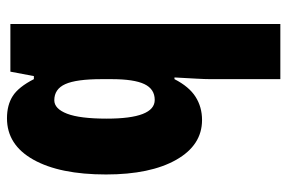

<svg xmlns="http://www.w3.org/2000/svg" viewBox="-160 -444 843 564"><g transform="rotate(-90 262.0 -161.5)"><path d="M312 35Q312 19 313.5 -7.5Q315 -34 317 -71H312Q290 -28 260 -9Q230 10 192 10Q118 10 75 -66Q32 -142 32 -272Q32 -408 75.5 -485.5Q119 -563 197 -563Q236 -563 262.5 -546Q289 -529 312 -484H321L334 -553H474V240H312ZM251 -129Q283 -129 297.5 -159.5Q312 -190 312 -256V-285Q312 -359 297.5 -391.5Q283 -424 250 -424Q225 -424 210.5 -386.5Q196 -349 196 -270Q196 -129 251 -129Z"/></g></svg>

Font: Noto Sans ExtraCondensed Black
Style: Regular
Weight: 900
Width: 2
Designer: Monotype Design Team
Foundry: Monotype Imaging Inc.
Version: Version 2.013; ttfautohint (v1.8.4.7-5d5b)